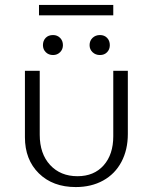

<svg xmlns="http://www.w3.org/2000/svg" viewBox="-20 -752 620 778"><path d="M138 -732H439V-690H138ZM154 -569Q154 -587 165 -598.5Q176 -610 195 -610Q212 -610 223.5 -598.5Q235 -587 235 -569Q235 -552 223.5 -540.5Q212 -529 195 -529Q177 -529 165.5 -540.5Q154 -552 154 -569ZM343 -569Q343 -587 355 -598.5Q367 -610 385 -610Q403 -610 414 -598.5Q425 -587 425 -569Q425 -552 414 -540.5Q403 -529 385 -529Q367 -529 355 -540.5Q343 -552 343 -569ZM81 -196V-465H141V-206Q141 -129 183 -83.5Q225 -38 294 -38Q361 -38 400 -82Q439 -126 439 -200V-465H498V-209Q498 -145 472 -96Q446 -47 398 -20.5Q350 6 287 6Q194 6 137.5 -49.5Q81 -105 81 -196Z"/></svg>

Font: Ysabeau SC Semilight
Style: Regular
Weight: 300
Designer: Christian Thalmann (Catharsis Fonts)
Version: Version 0.003